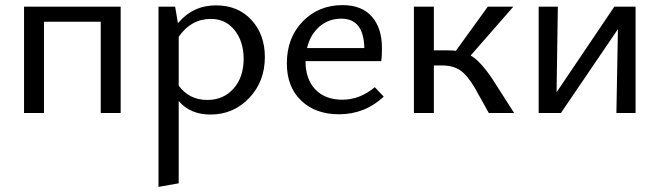

<svg xmlns="http://www.w3.org/2000/svg" viewBox="-20 -442 2580 751"><path d="M452 -416V0H374V-357H152V0H74V-416Z M825 -421Q911 -421 963.5 -364Q1016 -307 1016 -219Q1016 -123 954.5 -58.5Q893 6 803 6Q724 6 679 -47V275L600 289V-416H665L676 -351Q734 -421 825 -421ZM791 -51Q854 -51 893.5 -95.5Q933 -140 933 -212Q933 -279 898 -323.5Q863 -368 805 -368Q727 -368 679 -298V-107Q720 -51 791 -51Z M1446 -101 1481 -64Q1407 5 1306 5Q1214 5 1158 -48.5Q1102 -102 1102 -194Q1102 -294 1164 -358Q1226 -422 1320 -422Q1395 -422 1434.5 -377Q1474 -332 1474 -254Q1474 -219 1471 -203H1175Q1175 -132 1213.5 -92Q1252 -52 1319 -52Q1388 -52 1446 -101ZM1315 -369Q1265 -369 1229 -337.5Q1193 -306 1181 -254H1405Q1403 -369 1315 -369Z M1906 -133 1991 0H1892L1835 -102Q1806 -150 1778.5 -168Q1751 -186 1709 -186H1677V0H1599V-416H1677V-245H1734Q1754 -245 1763 -243L1888 -416H1988L1821 -225Q1859 -203 1906 -133Z M2466 -416V0H2391L2397 -328L2174 0H2087V-416H2162L2157 -81L2383 -416Z"/></svg>

Font: EauTestText Medium
Style: Regular
Weight: 500
Designer: Christian Thalmann (Catharsis Fonts)
Version: Version 0.001;PS 000.001;hotconv 1.0.88;makeotf.lib2.5.64775